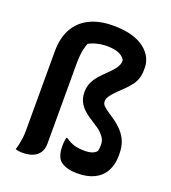

<svg xmlns="http://www.w3.org/2000/svg" viewBox="-141 -872 881 988"><g transform="rotate(20 300.0 -378.0)"><path d="M311 -767Q371 -767 413.5 -754.5Q456 -742 483 -720.5Q510 -699 523 -673Q536 -647 536 -620V-607Q536 -581 529.5 -560.5Q523 -540 510 -522.5Q497 -505 478 -486L451 -460Q423 -433 412 -416.5Q401 -400 401 -387Q401 -372 410.5 -362.5Q420 -353 440 -339L468 -320Q502 -297 523.5 -272.5Q545 -248 555 -220Q565 -192 565 -157V-146Q565 -99 545.5 -63Q526 -27 488 -8Q450 11 396 11Q360 11 335.5 3Q311 -5 298 -18Q287 -29 281 -48.5Q275 -68 275 -95Q275 -111 276.5 -122.5Q278 -134 280 -142H286Q310 -125 333.5 -118Q357 -111 391 -111Q415 -111 431.5 -117Q448 -123 456 -134Q458 -142 459 -150.5Q460 -159 460 -168Q460 -186 453 -200Q446 -214 431 -229Q416 -244 389 -260L360 -279Q322 -304 304.5 -331.5Q287 -359 287 -393V-400Q287 -417 292.5 -434.5Q298 -452 310 -470Q322 -488 339 -505L376 -542Q392 -558 400.5 -570Q409 -582 413 -593Q417 -604 416 -616Q405 -637 379.5 -647Q354 -657 317 -657Q289 -657 262 -650.5Q235 -644 217 -633Q211 -617 207 -600.5Q203 -584 201 -563Q199 -542 199 -513Q199 -459 199 -405Q199 -351 199 -297Q199 -243 199 -189.5Q199 -136 199 -81Q199 -52 186.5 -32Q174 -12 150 -2Q126 8 91 8Q82 8 72.5 6.5Q63 5 55 2Q60 -13 63.5 -29.5Q67 -46 69.5 -64.5Q72 -83 72 -105Q72 -160 72 -214Q72 -268 72 -322.5Q72 -377 72 -431Q72 -485 72 -539Q72 -612 99.5 -662.5Q127 -713 180.5 -740Q234 -767 311 -767Z"/></g></svg>

Font: Recursive Casual SemiBold
Style: Regular
Weight: 600
Version: Version 1.047